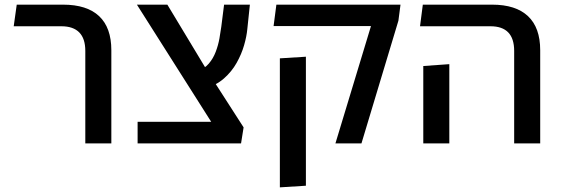

<svg xmlns="http://www.w3.org/2000/svg" viewBox="-20 -617 2412 826"><path d="M347 0V-398Q347 -451 321 -477.5Q295 -504 244 -504H39L52 -597H251Q354 -597 406.5 -547.5Q459 -498 459 -401V0Z M945 -4 569 -597H700L873 -310L1028 -69ZM572 0V-93H992L1028 -69L1017 0ZM861 -236 829 -311Q859 -321 878 -343Q897 -365 908 -394Q919 -423 924 -451.5Q929 -480 932 -502L944 -597H1055L1044 -492Q1041 -460 1030 -422Q1019 -384 998 -346.5Q977 -309 943.5 -279.5Q910 -250 861 -236Z M1423 0 1576 -505H1157L1169 -597H1703L1694 -528L1535 0ZM1184 189V-366L1296 -373V182Z M2192 0V-398Q2192 -451 2166.5 -477.5Q2141 -504 2090 -504H1787L1799 -597H2097Q2199 -597 2251.5 -547.5Q2304 -498 2304 -401V0ZM1801 0V-333L1913 -341V0Z"/></svg>

Font: Noto Sans Hebrew Thin Medium
Style: Regular
Weight: 500
Version: Version 3.001